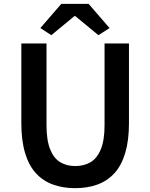

<svg xmlns="http://www.w3.org/2000/svg" viewBox="-20 -965 780 999"><path d="M371 14Q307 14 255 -5Q203 -24 166.5 -64Q130 -104 110.5 -169Q91 -234 91 -324V-739H222V-314Q222 -235 241 -188Q260 -141 293.5 -121Q327 -101 371 -101Q417 -101 451 -121Q485 -141 504.5 -188Q524 -235 524 -314V-739H651V-324Q651 -234 631.5 -169Q612 -104 575.5 -64Q539 -24 487.5 -5Q436 14 371 14ZM247 -782 190 -819 299 -945H441L550 -819L492 -782L372 -881H367Z"/></svg>

Font: Noto Sans KR Thin SemiBold
Style: Regular
Weight: 600
Version: Version 2.004-H2;hotconv 1.0.118;makeotfexe 2.5.65603